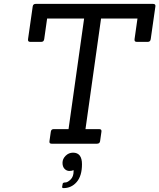

<svg xmlns="http://www.w3.org/2000/svg" viewBox="-20 -738 818 986"><path d="M302 205Q304 199 315.5 199Q327 199 342.5 184Q358 169 358 141L357 135Q351 140 336.5 140Q322 140 311.5 129Q301 118 301 98Q301 78 317 62Q333 46 355 46Q401 46 401 105.5Q401 165 374 196.5Q347 228 306 228Q299 228 299 222ZM478 0H245Q232 0 234 -13L241 -62Q243 -75 256 -75H332L412 -643H222L207 -537Q205 -523 192 -523H135Q122 -523 124 -537L148 -705Q150 -718 163 -718H766Q780 -718 778 -705L754 -537Q752 -523 739 -523H682Q669 -523 671 -537L686 -643H499L419 -75H489Q503 -75 501 -62L494 -13Q492 0 478 0Z"/></svg>

Font: Sanchez
Style: Italic
Weight: 400
Designer: Daniel Hernández
Foundry: LatinoType
Version: Version 1.001